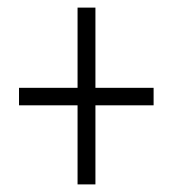

<svg xmlns="http://www.w3.org/2000/svg" viewBox="-20 -606 455 505"><path d="M231 -375H384V-329H231V-121H184V-329H30V-375H184V-586H231Z"/></svg>

Font: Noto Sans Lao UI ExtCond Light
Style: Regular
Weight: 300
Width: 2
Designer: Monotype Design Team
Foundry: Monotype Imaging Inc.
Version: Version 2.000; ttfautohint (v1.8.4.7-5d5b)